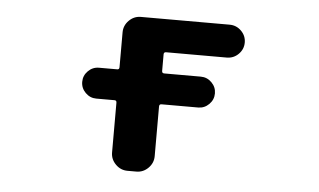

<svg xmlns="http://www.w3.org/2000/svg" viewBox="-43 -610 1085 653"><g transform="rotate(5 500.0 -283.5)"><path d="M286.1 -255.9Q264.6 -255.9 249 -271.5Q233.4 -287.1 233.4 -308.6Q233.4 -330.1 249 -345.7Q264.6 -361.3 286.1 -361.3H348.6Q355.5 -361.3 355.5 -369.1V-488.3Q355.5 -511.7 372.6 -528.8Q389.6 -545.9 413.1 -545.9H715.8Q739.3 -545.9 755.9 -529.3Q772.5 -512.7 772.5 -489.7Q772.5 -466.8 755.9 -450.2Q739.3 -433.6 715.8 -433.6H508.8Q501 -433.6 501 -425.8V-369.1Q501 -361.3 508.8 -361.3H633.8Q655.3 -361.3 670.9 -345.7Q686.5 -330.1 686.5 -308.6Q686.5 -287.1 670.9 -271.5Q655.3 -255.9 633.8 -255.9H508.8Q501 -255.9 501 -248V-78.1Q501 -54.7 483.9 -37.6Q466.8 -20.5 443.4 -20.5H413.1Q389.6 -20.5 372.6 -37.6Q355.5 -54.7 355.5 -78.1V-248Q355.5 -255.9 348.6 -255.9Z"/></g></svg>

Font: Gen Jyuu Gothic Monospace Bold
Style: Bold
Weight: 700
Designer: [Source Han Sans]
Ryoko NISHIZUKA  (kana & ideographs); Paul D. Hunt (Latin, Greek & Cyrillic); Wenlong ZHANG  (bopomofo
Version: Version 1.002.20150607